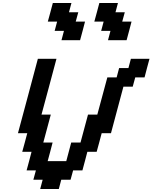

<svg xmlns="http://www.w3.org/2000/svg" viewBox="-20 -1270 1024 1290"><path d="M250 0H375L391.6 -62.5H454.1L471.2 -125H533.7Q539.6 -145.5 550.5 -187.3Q561.5 -229 566.9 -250H629.4Q635.3 -270.5 646.5 -312.3Q657.7 -354 663.1 -375H725.6L809.1 -687.5H871.6L888.7 -750H951.2Q956.5 -770.5 967.5 -812.5Q978.5 -854.5 984.4 -875H859.4L842.8 -812.5H780.3L763.7 -750H701.2Q689.9 -708.5 667.5 -625Q645 -541.5 633.8 -500H571.3L521 -312.5H458.5Q452.6 -291.5 441.9 -249.8Q431.2 -208 425.3 -187.5H300.3Q306.2 -208 317.1 -249.8Q328.1 -291.5 333.5 -312.5H271L321.3 -500H258.8Q275.9 -562.5 309.3 -687.5Q342.8 -812.5 359.4 -875H234.4Q212.4 -791.5 167.7 -624.8Q123 -458 100.6 -375H163.1Q157.7 -354 146.5 -312.3Q135.3 -270.5 129.4 -250H191.9Q186.5 -229 175.5 -187.3Q164.6 -145.5 158.7 -125H221.2L204.1 -62.5H266.6ZM705.6 -1000H830.6Q836.4 -1020.5 847.4 -1062.5Q858.4 -1104.5 863.8 -1125H801.3L818.4 -1187.5H755.9L772.5 -1250H647.5Q642.1 -1229 630.9 -1187.5Q619.6 -1146 613.8 -1125H676.3L659.7 -1062.5H722.2ZM393.1 -1000H518.1Q523.9 -1020.5 534.9 -1062.3Q545.9 -1104 551.3 -1125H488.8L505.9 -1187.5H443.4L460 -1250H335Q329.6 -1229 318.4 -1187.5Q307.1 -1146 301.3 -1125H363.8L347.2 -1062.5H409.7Z"/></svg>

Font: Faithful 32x
Style: Oblique
Weight: 400
Foundry: Faithful Resource Pack
Version: Version 1.0; January 27, 2023